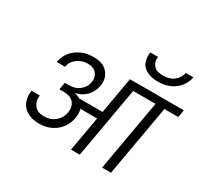

<svg xmlns="http://www.w3.org/2000/svg" viewBox="-195 -1292 1668 1571"><g transform="rotate(30 639.0 -506.5)"><path d="M1211 -1013Q1202 -965 1173 -925.5Q1144 -886 1094 -861.5Q1044 -837 977 -837Q909 -837 867 -861Q825 -885 813 -917.5Q801 -950 801 -978Q801 -995 804 -1013H877Q875 -1003 875 -993Q875 -960 899.5 -930.5Q924 -901 988 -901Q1052 -901 1091.5 -934Q1131 -967 1139 -1013ZM1266 -670H1135L1017 0H933L1051 -670H840L722 0H639L697 -327L539 -328Q545 -305 545 -282Q545 -264 542 -246Q527 -158 462 -105.5Q397 -53 305 -53Q241 -53 195 -78.5Q149 -104 132.5 -142.5Q116 -181 116 -218Q116 -236 119 -256H197Q195 -242 195 -230Q195 -190 223 -157.5Q251 -125 312 -125Q372 -125 414.5 -160.5Q457 -196 467 -253Q469 -266 469 -277Q469 -305 457 -328H454V-334Q425 -380 349 -380H310L322 -448H361Q422 -448 462 -481.5Q502 -515 510 -560Q512 -573 512 -584Q512 -622 486.5 -650Q461 -678 408 -678Q353 -678 310 -646.5Q267 -615 258 -563H180Q195 -648 262 -698.5Q329 -749 420 -749Q508 -749 549 -706Q590 -663 590 -607Q590 -590 587 -571Q576 -513 537.5 -472.5Q499 -432 438 -417L437 -415Q464 -411 488 -396H709L769 -740H1278Z"/></g></svg>

Font: Fz Poppins
Style: Italic
Weight: 400
Italic angle: -10°
Designer: Ninad Kale (Devanagari), Jonny Pinhorn (Latin)
Foundry: Indian Type Foundry
Version: Vit hóa bi Vntype.Com & FontZin.Com